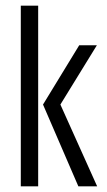

<svg xmlns="http://www.w3.org/2000/svg" viewBox="-20 -654 376 674"><path d="M255 0 131 -287 258 -495H320L192 -287L321 0ZM53 0V-634H114V0Z"/></svg>

Font: Alumni Sans Thin
Style: Regular
Weight: 400
Version: Version 1.018